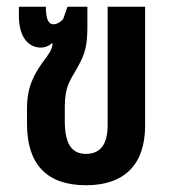

<svg xmlns="http://www.w3.org/2000/svg" viewBox="-20 -537 511 569"><path d="M235 12C349 12 410 -50 410 -164V-517H299V-167C299 -111 279 -81 235 -81C196 -81 172 -105 172 -179V-221C172 -282 189 -300 209 -336C234 -380 239 -404 239 -463V-517H180L167 -480C158 -470 147 -465 139 -465C123 -465 116 -481 116 -517H36V-489C36 -429 63 -396 101 -396C113 -396 124 -400 134 -409L136 -408C135 -390 122 -373 109 -356C79 -314 60 -279 60 -214V-170C60 -52 117 12 235 12Z"/></svg>

Font: Noto Sans Thai UI ExtCond SemBd
Style: Regular
Weight: 600
Width: 2
Designer: Monotype Design Team
Foundry: Monotype Imaging Inc.
Version: Version 2.000